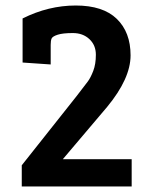

<svg xmlns="http://www.w3.org/2000/svg" viewBox="-20 -677 553 697"><path d="M59 0V-77L258 -328Q289 -368 299 -381.5Q309 -395 318.5 -419.5Q328 -444 328 -478.5Q328 -513 304.5 -535Q281 -557 244.5 -557Q208 -557 189.5 -551Q171 -545 167.5 -537.5Q164 -530 164 -514V-443L62 -450V-610Q156 -657 255 -657Q354 -657 404 -608.5Q454 -560 454 -476Q454 -392 369 -289L208 -99H458V0Z"/></svg>

Font: Bree Serif
Style: Regular
Weight: 400
Designer: Veronika Burian, Jos Scaglione
Foundry: TypeTogether
Version: Version 1.001